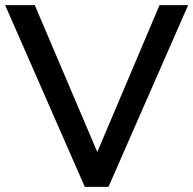

<svg xmlns="http://www.w3.org/2000/svg" viewBox="-24 -725 750 745"><path d="M305 0 -4 -705H111L365 -108H342L595 -705H706L397 0Z"/></svg>

Font: NunitoSans_10ptSemiBold
Style: Regular
Weight: 600
Designer: Vernon Adams
Foundry: Vernon Adams
Version: Version 3.101;gftools[0.9.27]